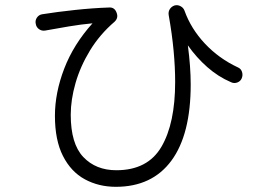

<svg xmlns="http://www.w3.org/2000/svg" viewBox="-20 -709 1040 741"><path d="M427 12Q361 12 307.5 -17Q254 -46 223 -107Q192 -168 192 -262Q192 -351 228 -444.5Q264 -538 337 -619Q293 -615 245.5 -607Q198 -599 154 -591Q141 -589 130.5 -596.5Q120 -604 118 -617Q115 -630 122.5 -641Q130 -652 143 -654Q199 -663 269 -670.5Q339 -678 400 -680Q422 -682 430 -660Q438 -640 422 -625Q365 -576 327.5 -514.5Q290 -453 271.5 -388.5Q253 -324 253 -266Q253 -154 301.5 -103Q350 -52 429 -52Q550 -52 603 -142.5Q656 -233 656 -393Q656 -449 650 -513.5Q644 -578 631 -651Q629 -664 635.5 -674Q642 -684 654 -688Q666 -691 677 -685Q688 -679 692 -668Q717 -598 771 -540.5Q825 -483 898 -449Q910 -444 914 -431.5Q918 -419 913 -407Q908 -395 895.5 -390.5Q883 -386 871 -392Q822 -413 780 -450Q738 -487 705 -534Q716 -451 716 -383Q716 -190 641.5 -89Q567 12 427 12Z"/></svg>

Font: Zen Maru Gothic
Style: Regular
Weight: 400
Designer: Yoshimichi Ohira
Foundry: Positype
Version: Version 1.002